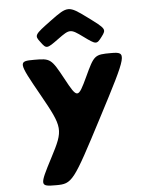

<svg xmlns="http://www.w3.org/2000/svg" viewBox="-66 -856 927 1170"><g transform="rotate(-5 397.0 -271.0)"><path d="M210 -617C243 -572 246 -573 320 -627C394 -681 399 -681 473 -627C547 -573 550 -572 584 -617C617 -661 614 -664 507 -743C400 -822 393 -822 286 -743C179 -664 176 -661 210 -617ZM469 -382C409 -254 405 -254 336 -382C267 -509 262 -513 163 -513C63 -513 64 -507 182 -297C300 -86 301 -75 215 90C129 255 129 260 229 260C328 260 336 249 532 -127C728 -502 731 -513 632 -513C532 -513 528 -509 469 -382Z"/></g></svg>

Font: Hussar Print
Style: Bold
Weight: 700
Foundry: Cannot Into Space Fonts
Version: Version 2.00